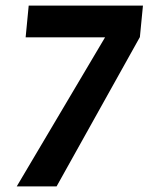

<svg xmlns="http://www.w3.org/2000/svg" viewBox="-20 -669 533 689"><path d="M40 0 357 -535H72L83 -649H493L482 -536L183 0Z"/></svg>

Font: Karla
Style: Bold Italic
Weight: 700
Italic angle: -8°
Designer: Jonathan Pinhorn
Version: Version 2.004;gftools[0.9.33]